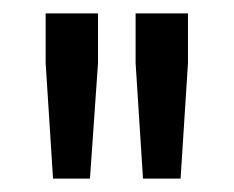

<svg xmlns="http://www.w3.org/2000/svg" viewBox="-20 -708 348 286"><path d="M193 -442 182 -614V-688H260V-614L249 -442ZM59 -442 48 -614V-688H126V-614L114 -442Z"/></svg>

Font: Saira Condensed Medium
Style: Regular
Weight: 500
Width: 3
Designer: Hector Gatti with collaboration of the Omnibus-Type team
Foundry: Omnibus-Type
Version: Version 1.101